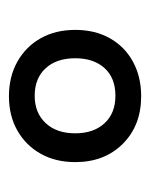

<svg xmlns="http://www.w3.org/2000/svg" viewBox="28 -794 343 440"><g transform="rotate(-90 200.0 -574.5)"><path d="M199 -423Q132 -423 90 -465Q48 -507 48 -574Q48 -619 67 -653Q86 -687 120 -706.5Q154 -726 199 -726Q244 -726 278.5 -706.5Q313 -687 332 -653Q351 -619 351 -574Q351 -529 332 -495Q313 -461 278.5 -442Q244 -423 199 -423ZM200 -482Q241 -482 263.5 -507Q286 -532 286 -574Q286 -617 263 -642Q240 -667 200 -667Q161 -667 137.5 -642Q114 -617 114 -574Q114 -532 137 -507Q160 -482 200 -482Z"/></g></svg>

Font: Noto Serif Gurmukhi
Style: Regular
Weight: 400
Designer: Vaibhav Singh and the Monotype Design Team
Foundry: Monotype Imaging Inc.
Version: Version 2.003